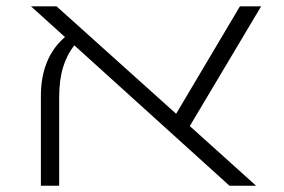

<svg xmlns="http://www.w3.org/2000/svg" viewBox="-20 -590 901 610"><path d="M583 -189.5 793.5 0H709L216.3 -445.8Q192.4 -416 180.2 -375.7Q168 -335.4 168 -280.8V0H109.9V-285.2Q109.9 -346.2 129.4 -393.3Q148.9 -440.4 186.5 -472.2L78.6 -569.8H159.7L539.6 -228.5L742.2 -569.8H809.6Z"/></svg>

Font: Heebo Light
Style: Regular
Weight: 300
Designer: Oded Ezer
Foundry: Meir Sadan
Version: Version 2.001; ttfautohint (v1.5.14-ce02) -l 8 -r 50 -G 200 